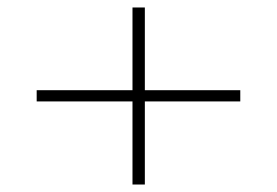

<svg xmlns="http://www.w3.org/2000/svg" viewBox="-20 -567 740 513"><path d="M334 -74V-547H367V-74ZM78 -296V-326H622V-296Z"/></svg>

Font: BioRhyme SemiExpanded ExtraLight
Style: Regular
Weight: 250
Width: 6
Designer: Aoife Mooney
Foundry: Aoife Mooney Type
Version: Version 1.600;gftools[0.9.33]